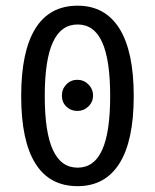

<svg xmlns="http://www.w3.org/2000/svg" viewBox="-20 -636 540 668"><path d="M195.3 -303.7Q195.3 -326.2 210.9 -342.3Q226.6 -358.4 249 -358.4Q271.5 -358.4 287.6 -342.3Q303.7 -326.2 303.7 -303.7Q303.7 -281.2 287.6 -265.6Q271.5 -250 249 -250Q226.6 -250 210.9 -265.1Q195.3 -280.3 195.3 -303.7ZM250 -550.8Q192.4 -550.8 164.1 -489.3Q135.7 -427.7 135.7 -301.8Q135.7 -175.8 164.1 -114.3Q192.4 -52.7 250 -52.7Q307.6 -52.7 335.4 -114.3Q363.3 -175.8 363.3 -301.8Q363.3 -427.7 335.4 -489.3Q307.6 -550.8 250 -550.8ZM250 -616.2Q345.7 -616.2 395.5 -536.6Q445.3 -457 445.3 -301.8Q445.3 -146.5 395.5 -67.4Q345.7 11.7 250 11.7Q152.3 11.7 103 -67.4Q53.7 -146.5 53.7 -301.8Q53.7 -457 103 -536.6Q152.3 -616.2 250 -616.2Z"/></svg>

Font: BabelStone Irk Bitig Colour
Style: Regular
Weight: 400
Designer: Andrew West
Foundry: BabelStone
Version: Version 1.03 June 7, 2023